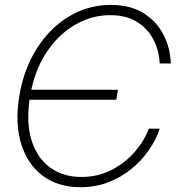

<svg xmlns="http://www.w3.org/2000/svg" viewBox="-20 -758 721 788"><path d="M311 10.3Q217.8 10.3 155 -36.9Q92.3 -84 66.7 -168.2Q41 -252.4 59.1 -363.3Q77.6 -474.6 131.1 -558.8Q184.6 -643.1 262.9 -690.4Q341.3 -737.8 434.6 -737.8Q517.1 -737.8 571.3 -702.6Q625.5 -667.5 652.6 -612.3Q679.7 -557.1 680.7 -497.6H635.3Q633.3 -548.3 610.8 -593.5Q588.4 -638.7 543.9 -667.2Q499.5 -695.8 431.6 -695.8Q359.4 -695.8 293.5 -659.4Q227.5 -623 178.5 -554.4Q129.4 -485.8 108.4 -389.6H463.9L457.5 -348.6H101.1Q87.4 -248 111.1 -177.2Q134.8 -106.4 187.5 -69.1Q240.2 -31.7 314 -31.7Q381.3 -31.7 437.3 -60.3Q493.2 -88.9 532.5 -134Q571.8 -179.2 590.8 -230H635.7Q620.6 -185.1 591.3 -142.3Q562 -99.6 520 -65.2Q478 -30.8 425.3 -10.3Q372.6 10.3 311 10.3Z"/></svg>

Font: Inter Display ExtraLight
Style: Italic
Weight: 200
Italic angle: -9.39999°
Designer: Rasmus Andersson
Foundry: rsms
Version: Version 4.000;git-a52131595